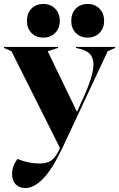

<svg xmlns="http://www.w3.org/2000/svg" viewBox="-48 -745 602 970"><path d="M13 134Q13 95 40 58Q95 81 152 81Q191 81 213 64.5Q235 48 255 3L10 -486L-28 -503V-508H245V-503L193 -486L341 -180L367 -238Q424 -359 424 -419Q424 -454 405.5 -473Q387 -492 348 -500L336 -503V-508H534V-503L496 -486L267 3Q216 110 170 157.5Q124 205 80 205Q49 205 31 186Q13 167 13 134ZM312 -639Q312 -678 335 -701.5Q358 -725 395 -725Q431 -725 454.5 -701.5Q478 -678 478 -639Q478 -602 454.5 -578.5Q431 -555 395 -555Q358 -555 335 -578.5Q312 -602 312 -639ZM171 -725Q207 -725 230.5 -701.5Q254 -678 254 -639Q254 -602 230.5 -578.5Q207 -555 171 -555Q134 -555 111 -578.5Q88 -602 88 -639Q88 -678 111 -701.5Q134 -725 171 -725Z"/></svg>

Font: Nyght Serif Bold
Style: Regular
Weight: 700
Designer: Maksym Kobuzan
Version: Version 0.410